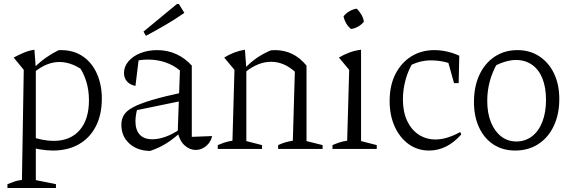

<svg xmlns="http://www.w3.org/2000/svg" viewBox="-20 -740 2845 954"><path d="M243 8Q212 8 177 2Q142 -4 104 -17L121 -65Q158 -52 189 -46Q220 -40 246 -40Q329 -40 375.5 -93Q422 -146 422 -242Q422 -293 408 -337.5Q394 -382 366 -420L411 -376Q343 -432 275 -432Q213 -432 151 -382L150 -404Q179 -433 209 -454Q239 -475 272 -491Q275 -491 278.5 -491Q282 -491 284 -491Q346 -491 391.5 -460Q437 -429 461.5 -374Q486 -319 486 -250Q486 -170 456 -112Q426 -54 371.5 -23Q317 8 243 8ZM17 194V175Q32 170 48 163.5Q64 157 89 154L98 -393L48 -454Q74 -468 99 -478.5Q124 -489 151 -493L158 -400V155L258 175V194Z M952 5Q923 5 898 -17Q873 -39 863 -83L874 -390Q808 -444 714 -444Q694 -444 674.5 -441Q655 -438 637 -433L670 -452L653 -313Q625 -319 610.5 -336Q596 -353 596 -377Q596 -409 618 -435Q640 -461 677.5 -476Q715 -491 761 -491Q812 -491 856 -471Q900 -451 933 -414V-60L1034 -64Q1029 -42 1016 -26.5Q1003 -11 986.5 -3Q970 5 952 5ZM726 10Q662 9 622.5 -27Q583 -63 583 -120Q583 -148 596 -169Q609 -190 642 -207.5Q675 -225 735 -243Q795 -261 889 -281V-240L642 -189L663 -201Q658 -186 655.5 -168.5Q653 -151 653 -137Q653 -95 674 -71.5Q695 -48 737 -48Q768 -48 804 -61Q840 -74 880 -102V-85Q846 -53 809.5 -29.5Q773 -6 726 10ZM705 -562 693 -583 859 -720H869L896 -676Q850 -644 802 -616Q754 -588 705 -562Z M1062 0V-19Q1076 -25 1093 -31Q1110 -37 1135 -41L1145 -393L1094 -454Q1142 -484 1197 -493L1204 -400V-39L1282 -19V0ZM1362 0V-19Q1377 -26 1394 -31.5Q1411 -37 1435 -41L1445 -384L1503 -414V-39L1583 -19V0ZM1198 -381 1196 -400Q1226 -432 1258 -453.5Q1290 -475 1326 -490Q1331 -490 1336.5 -490.5Q1342 -491 1346 -491Q1392 -491 1431 -472.5Q1470 -454 1503 -414L1445 -384Q1390 -433 1327 -433Q1262 -433 1198 -381Z M1632 0V-19Q1648 -26 1666 -32Q1684 -38 1705 -41L1715 -393L1664 -454Q1689 -469 1716 -479Q1743 -489 1774 -493V-39L1852 -19V0ZM1752 -697Q1766 -684 1776 -666.5Q1786 -649 1788 -632Q1777 -618 1759.5 -608Q1742 -598 1724 -596Q1710 -607 1700 -624.5Q1690 -642 1687 -659Q1699 -674 1716 -684Q1733 -694 1752 -697Z M2112 8Q2055 8 2011 -23.5Q1967 -55 1941.5 -110.5Q1916 -166 1916 -238Q1916 -316 1945 -372.5Q1974 -429 2024 -460Q2074 -491 2138 -491Q2169 -491 2200.5 -484Q2232 -477 2262 -463L2249 -411Q2191 -440 2120 -440Q2090 -440 2060.5 -431.5Q2031 -423 2004 -407L2033 -431Q2008 -391 1995 -343Q1982 -295 1982 -246Q1982 -184 2003 -139.5Q2024 -95 2060.5 -71Q2097 -47 2144 -47Q2173 -47 2203.5 -56.5Q2234 -66 2267 -84L2272 -72Q2201 8 2112 8ZM2236 -327 2198 -463H2262L2259 -327Z M2540 8Q2478 8 2432 -22Q2386 -52 2360.5 -106.5Q2335 -161 2335 -233Q2335 -310 2362 -368Q2389 -426 2438 -458.5Q2487 -491 2551 -491Q2613 -491 2660 -460Q2707 -429 2733 -374.5Q2759 -320 2759 -248Q2759 -172 2731.5 -114Q2704 -56 2654.5 -24Q2605 8 2540 8ZM2546 -37Q2589 -37 2622.5 -62Q2656 -87 2674.5 -134Q2693 -181 2693 -244Q2693 -306 2675 -350.5Q2657 -395 2623 -418.5Q2589 -442 2544 -442Q2516 -442 2485 -432Q2454 -422 2419 -402L2453 -429Q2427 -385 2414 -337.5Q2401 -290 2401 -239Q2401 -177 2419.5 -132Q2438 -87 2470.5 -62Q2503 -37 2546 -37Z"/></svg>

Font: Piazzolla 24pt Light
Style: Regular
Weight: 300
Designer: Juan Pablo del Peral
Foundry: Huerta Tipografica
Version: Version 2.005